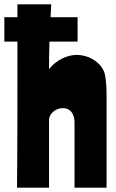

<svg xmlns="http://www.w3.org/2000/svg" viewBox="-54 -861 533 881"><path d="M26 -841V-782H-34V-670H26C26 -380 26 -176 24 0H171V-310C171 -340 202 -365 235 -365C267 -365 288 -340 288 -300V0H435V-427C435 -468 431 -507 426 -525C411 -573 356 -609 298 -609C252 -609 203 -584 171 -544C171 -585 171 -623 173 -670H302V-782H178L181 -841Z"/></svg>

Font: Ranchers
Style: Regular
Weight: 400
Designer: Pablo Impallari, Brenda Gallo
Foundry: Pablo Impallari, Brenda Gallo
Version: Version 1.000